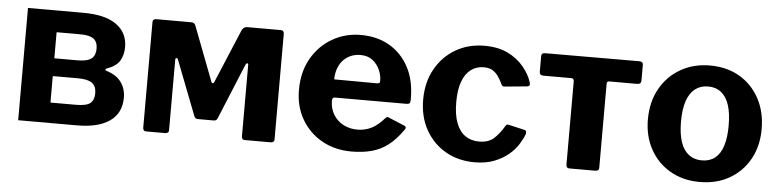

<svg xmlns="http://www.w3.org/2000/svg" viewBox="-39 -717 3659 903"><g transform="rotate(5 1790.5 -265.0)"><path d="M63 0V-530H325Q428 -530 481 -492Q534 -454 534 -386Q534 -349 517.5 -321.5Q501 -294 455 -278Q451 -277 451 -273.5Q451 -270 455 -268Q503 -254 526 -222.5Q549 -191 549 -149Q549 -76 495 -38Q441 0 340 0ZM328 -96Q377 -96 395 -111Q413 -126 413 -158Q413 -191 393 -206Q373 -221 325 -221H207V-96ZM316 -305Q345 -305 364 -311Q383 -317 392 -331Q401 -345 401 -368Q401 -399 382 -413.5Q363 -428 320 -428H207V-305Z M667 0Q652 0 652 -17V-515Q652 -530 669 -530H834Q849 -530 854 -517L952 -261Q954 -253 959 -253Q964 -253 967 -261L1072 -511Q1075 -519 1082 -524.5Q1089 -530 1098 -530H1256Q1272 -530 1272 -513V-15Q1272 0 1254 0H1133Q1118 0 1118 -17V-354Q1118 -361 1113 -360.5Q1108 -360 1105 -353L997 -91Q992 -79 980 -79H904Q892 -79 887 -91L787 -349Q785 -357 779.5 -356Q774 -355 774 -348V-15Q774 0 756 0Z M1525 -220Q1525 -183 1542.5 -154.5Q1560 -126 1589.5 -110.5Q1619 -95 1656 -95Q1692 -95 1722.5 -110.5Q1753 -126 1784 -162Q1788 -166 1791 -166.5Q1794 -167 1802 -163L1874 -133Q1888 -127 1877 -113Q1845 -67 1810 -40Q1775 -13 1732.5 -1.5Q1690 10 1637 10Q1559 10 1498 -24Q1437 -58 1401.5 -118.5Q1366 -179 1366 -257Q1366 -343 1402.5 -406.5Q1439 -470 1500 -505Q1561 -540 1634 -540Q1711 -540 1769 -506.5Q1827 -473 1860.5 -411Q1894 -349 1894 -260Q1894 -249 1892 -243Q1890 -237 1877 -236H1537Q1531 -236 1528 -232Q1525 -228 1525 -220ZM1726 -320Q1737 -320 1740 -322.5Q1743 -325 1743 -334Q1743 -359 1731.5 -385Q1720 -411 1697.5 -428.5Q1675 -446 1640 -446Q1607 -446 1581 -430Q1555 -414 1541 -385.5Q1527 -357 1527 -321Z M2218 -540Q2283 -540 2328.5 -517.5Q2374 -495 2403 -460Q2432 -425 2444 -388Q2451 -368 2432 -367L2327 -357Q2316 -356 2312 -368Q2303 -387 2292 -403Q2281 -419 2265 -429Q2249 -439 2223 -439Q2189 -439 2163 -420Q2137 -401 2122.5 -362.5Q2108 -324 2108 -265Q2108 -205 2123 -166Q2138 -127 2165.5 -108Q2193 -89 2231 -89Q2275 -89 2300.5 -112Q2326 -135 2349 -174Q2352 -179 2355 -180Q2358 -181 2366 -179L2440 -162Q2451 -159 2447 -143Q2439 -121 2422 -94Q2405 -67 2377.5 -44Q2350 -21 2310.5 -5.5Q2271 10 2218 10Q2141 10 2081 -24.5Q2021 -59 1986.5 -120.5Q1952 -182 1952 -263Q1952 -345 1987 -407.5Q2022 -470 2082 -505Q2142 -540 2218 -540Z M2948 -424H2816Q2805 -424 2805 -412V-15Q2805 0 2787 0H2666Q2650 0 2650 -17V-409Q2650 -424 2638 -424H2506Q2487 -424 2487 -441V-515Q2487 -530 2504 -530L2950 -531Q2967 -531 2967 -515V-441Q2967 -424 2948 -424Z M3281 10Q3202 10 3141.5 -25Q3081 -60 3047 -121.5Q3013 -183 3013 -262Q3013 -345 3048 -407.5Q3083 -470 3144 -505Q3205 -540 3282 -540Q3363 -540 3423 -504.5Q3483 -469 3516.5 -406.5Q3550 -344 3550 -263Q3550 -183 3516 -121.5Q3482 -60 3421.5 -25Q3361 10 3281 10ZM3282 -92Q3319 -92 3344 -111.5Q3369 -131 3381.5 -170Q3394 -209 3394 -265Q3394 -324 3381.5 -362.5Q3369 -401 3344 -421Q3319 -441 3282 -441Q3246 -441 3220.5 -421Q3195 -401 3182 -362.5Q3169 -324 3169 -265Q3169 -208 3182 -169.5Q3195 -131 3220.5 -111.5Q3246 -92 3282 -92Z"/></g></svg>

Font: Libre Franklin
Style: Bold
Weight: 700
Designer: Pablo Impallari, Rodrigo Fuenzalida, Nhung Nguyen
Foundry: Impallari Type
Version: Version 3.000